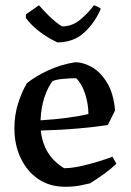

<svg xmlns="http://www.w3.org/2000/svg" viewBox="-20 -702 499 734"><path d="M229 12Q170 12 126.5 -17.5Q83 -47 59 -98Q35 -149 35 -211Q35 -261 49 -306Q63 -351 83 -384Q118 -412 166.5 -434Q215 -456 267 -464Q299 -464 332 -445Q365 -426 389.5 -385.5Q414 -345 420 -280L392 -224Q348 -217 280.5 -211Q213 -205 136 -203Q146 -107 225 -59Q253 -59 287 -66.5Q321 -74 354 -84Q387 -94 410 -103L425 -76Q405 -57 379 -38Q353 -19 324 -1Q312 2 286.5 7Q261 12 229 12ZM135 -242Q245 -249 318 -266Q318 -304 305.5 -343Q293 -382 271 -403Q250 -403 222 -400.5Q194 -398 181 -392Q163 -369 150 -330.5Q137 -292 135 -242ZM199 -540 193 -543Q120 -579 79 -633V-647L129 -682Q145 -663 168.5 -640Q192 -617 217 -601Q256 -601 287 -627Q318 -653 339 -682Q343 -681 353.5 -676Q364 -671 365 -668Q344 -617 303 -578.5Q262 -540 199 -540Z"/></svg>

Font: Labrada Medium
Style: Regular
Weight: 500
Designer: Mercedes Jáuregui
Foundry: Omnibus-Type Team
Version: Version 1.000; ttfautohint (v1.8.4.7-5d5b)